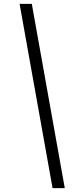

<svg xmlns="http://www.w3.org/2000/svg" viewBox="-20 -760 402 990"><path d="M144 -740 314 210H251L81 -740Z"/></svg>

Font: Georama
Style: Italic
Weight: 400
Italic angle: -9°
Designer: Jean-Baptiste Levee
Foundry: Production Type
Version: Version 1.000